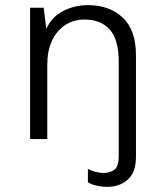

<svg xmlns="http://www.w3.org/2000/svg" viewBox="-20 -541 640 747"><path d="M397 186Q384 186 370 184Q356 182 343.5 178Q331 174 322 168V116Q335 123 351.5 127.5Q368 132 384 132Q405 132 423.5 120.5Q442 109 442 65V-300Q442 -387 407 -426Q372 -465 309 -465Q265 -465 232 -442.5Q199 -420 181.5 -381Q164 -342 164 -291V0H97V-511H150L160 -429Q183 -477 227 -499Q271 -521 322 -521Q406 -521 457.5 -472.5Q509 -424 509 -326V69Q509 130 477 158Q445 186 397 186Z"/></svg>

Font: Chivo Mono Medium ExtraLight
Style: Regular
Weight: 250
Monospace: yes
Version: Version 1.008